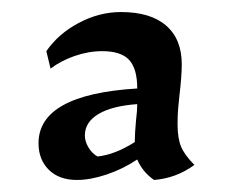

<svg xmlns="http://www.w3.org/2000/svg" viewBox="-20 -592 387 319"><path d="M44 -354Q44 -435 208 -445Q208 -478 194.5 -492.5Q181 -507 150 -507Q127 -507 104 -499Q81 -491 64 -478L57 -507Q77 -536 111 -554Q145 -572 181 -572Q230 -572 256 -549.5Q282 -527 282 -485Q282 -466 278 -432Q277 -424 276 -412Q275 -400 275 -386Q275 -362 281 -348Q287 -334 303 -318Q273 -296 236 -293Q217 -306 208 -327Q184 -311 157 -302Q130 -293 108 -293Q78 -293 61 -310Q44 -327 44 -354ZM204 -356V-359Q204 -370 206 -392Q208 -408 208 -419Q166 -416 143.5 -402.5Q121 -389 121 -367Q121 -357 127 -347Q133 -337 142 -332Q171 -335 204 -356Z"/></svg>

Font: Mirza Medium
Style: Regular
Weight: 500
Designer: Arabic design by Kourosh Beigpour, Latin design by Eduardo Tunni, engineering by Lasse Fister
Version: Version 1.0010g